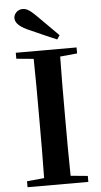

<svg xmlns="http://www.w3.org/2000/svg" viewBox="-63 -1015 553 1054"><g transform="rotate(-5 213.0 -488.5)"><path d="M293 -816C253 -856 213 -896 176 -933C143 -966 124 -977 103 -977C75 -977 54 -954 54 -931C54 -910 69 -887 118 -864C171 -841 224 -816 278 -794ZM45 -708 140 -699C142 -597 142 -496 142 -394V-346C142 -243 142 -141 140 -42L45 -33V0H380V-33L286 -42C284 -143 284 -245 284 -347V-394C284 -497 284 -599 286 -699L380 -708V-741H45Z"/></g></svg>

Font: Noto Serif KR
Style: Bold
Weight: 700
Designer: Ryoko NISHIZUKA 西塚涼子 (kana & ideographs); Frank Grießhammer (Latin, Greek & Cyrillic); Wenlong ZHANG 张文龙 (bopomofo); San
Foundry: Adobe
Version: Version 2.001;hotconv 1.1.0;makeotfexe 2.6.0